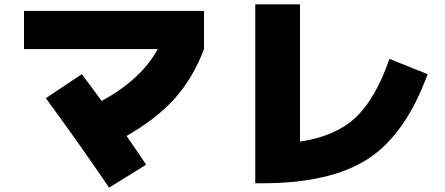

<svg xmlns="http://www.w3.org/2000/svg" viewBox="-20 -790 2040 880"><path d="M90 -565V-740H915V-565Q866 -435 783 -341Q700 -247 560 -167Q626 -72 650 -35L480 70Q343 -132 190 -340L355 -450Q418 -366 446 -327Q629 -428 703 -565Z M1765 -520 1940 -450Q1839 -174 1667 -62Q1495 50 1180 50H1150V-770H1355V-141Q1517 -165 1609 -250.5Q1701 -336 1765 -520Z"/></svg>

Font: Mplus 1p Black
Style: Regular
Weight: 900
Version: Version 1.061